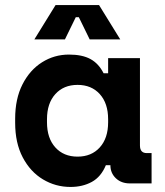

<svg xmlns="http://www.w3.org/2000/svg" viewBox="-20 -726 652 760"><path d="M259 14Q200 14 150 -16Q100 -46 70 -103Q40 -160 40 -240V-256Q40 -335 69 -392Q98 -449 146.5 -479.5Q195 -510 253 -510Q306 -510 338.5 -492Q371 -474 390 -436H408V-496H534V-150Q534 -120 561 -120H580V0H494Q460 0 438.5 -20.5Q417 -41 417 -72H399Q380 -26 343.5 -6Q307 14 259 14ZM287 -106Q342 -106 375 -142.5Q408 -179 408 -242V-254Q408 -317 375 -353.5Q342 -390 287 -390Q232 -390 199 -353.5Q166 -317 166 -254V-242Q166 -179 199 -142.5Q232 -106 287 -106ZM116 -570 200 -706H372L456 -570H335L292 -658H280L237 -570Z"/></svg>

Font: Space Mono
Style: Bold
Weight: 700
Monospace: yes
Designer: Colophon Foundry + Benjamin Critton
Foundry: Colophon Foundry & Benjamin Critton
Version: Version 1.003; ttfautohint (v1.8.4.7-5d5b)